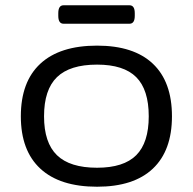

<svg xmlns="http://www.w3.org/2000/svg" viewBox="-20 -702 731 728"><path d="M348 6Q207 6 133 -62.5Q59 -131 59 -261Q59 -392 133 -460.5Q207 -529 348 -529Q487 -529 559.5 -460.5Q632 -392 632 -261Q632 -131 559.5 -62.5Q487 6 348 6ZM348 -66Q449 -66 496.5 -113.5Q544 -161 544 -261Q544 -362 496.5 -409.5Q449 -457 348 -457Q245 -457 196 -409.5Q147 -362 147 -261Q147 -161 196 -113.5Q245 -66 348 -66ZM221 -612Q201 -612 201 -642V-652Q201 -682 221 -682H471Q491 -682 491 -652V-642Q491 -612 471 -612Z"/></svg>

Font: Asap Expanded
Style: Regular
Weight: 400
Width: 7
Designer: Pablo Cosgaya
Foundry: Omnibus-Type
Version: Version 3.001; ttfautohint (v1.8.4.7-5d5b)